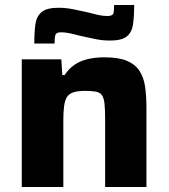

<svg xmlns="http://www.w3.org/2000/svg" viewBox="-20 -747 674 767"><path d="M67 0V-510H225L229 -447H238Q255 -473 278 -488.5Q301 -504 331 -511Q361 -518 397 -518Q453 -518 486 -504.5Q519 -491 536.5 -465Q554 -439 559.5 -401.5Q565 -364 565 -315V0H400V-269Q400 -310 397.5 -333Q395 -356 387 -367Q379 -378 362.5 -381Q346 -384 320 -384Q290 -384 272.5 -378Q255 -372 247 -358.5Q239 -345 236 -322.5Q233 -300 233 -267V0ZM117 -573Q117 -619 121.5 -650.5Q126 -682 146.5 -699Q167 -716 214 -716Q244 -716 275 -709.5Q306 -703 333 -697Q355 -691 373.5 -687Q392 -683 408 -683Q429 -683 432.5 -692.5Q436 -702 436 -727H516Q516 -682 511.5 -650Q507 -618 486.5 -601.5Q466 -585 420 -585Q388 -585 358 -591.5Q328 -598 300 -604Q278 -610 259 -614Q240 -618 225 -618Q205 -618 201.5 -608Q198 -598 198 -573Z"/></svg>

Font: Saira SemiExpanded
Style: Bold
Weight: 700
Width: 6
Designer: Hector Gatti with collaboration of the Omnibus-Type team
Foundry: Omnibus-Type
Version: Version 1.101